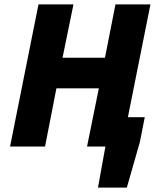

<svg xmlns="http://www.w3.org/2000/svg" viewBox="-20 -670 718 878"><path d="M428 188 462 0H438L464 -134H642L620 -22L560 188ZM26 0 156 -650H316L266 -406H460L508 -650H668L538 0H378L432 -266H238L186 0Z"/></svg>

Font: Source Sans 3 Black
Style: Italic
Weight: 900
Italic angle: -11°
Designer: Paul D. Hunt
Foundry: Adobe
Version: Version 3.052;hotconv 1.1.0;makeotfexe 2.6.0